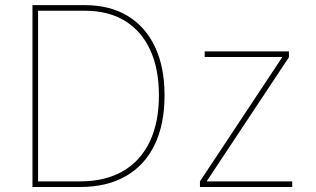

<svg xmlns="http://www.w3.org/2000/svg" viewBox="-20 -748 1262 768"><path d="M300.3 0H121.6V-22.5H300.3Q401.4 -22.5 471.9 -63.5Q542.5 -104.5 579.1 -181.6Q615.7 -258.8 615.7 -366.2Q615.7 -472.7 580.8 -548.3Q545.9 -624 479.7 -664.6Q413.6 -705.1 318.8 -705.1H121.6V-727.5H318.8Q419.4 -727.5 490.7 -684.3Q562 -641.1 600.1 -560.3Q638.2 -479.5 638.2 -366.2Q638.2 -250.5 598.4 -168.5Q558.6 -86.4 482.9 -43.2Q407.2 0 300.3 0ZM132.3 -727.5V0H109.9V-727.5ZM779.8 0V-22.5L1107.9 -517.6V-520H798.8V-542.5H1135.7V-519L808.1 -24.9V-22.5H1148.9V0Z"/></svg>

Font: Inter 16pt Thin
Style: Regular
Weight: 250
Version: Version 4.001;git-66647c0bb